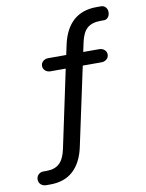

<svg xmlns="http://www.w3.org/2000/svg" viewBox="-97 -782 794 1041"><g transform="rotate(-10 300.0 -262.0)"><path d="M31.1 151.8Q31.1 135.1 42.1 124.2Q53.1 113.4 69 113.4H88Q131.9 113.4 157.7 90Q183.5 66.7 195 12.7L287.9 -425.3L306.1 -414.8H202Q184.9 -414.8 173.2 -425.1Q161.6 -435.4 161.6 -451Q161.6 -466.5 173.2 -476.8Q184.9 -487.1 202 -487.1H317.3L297.9 -472L312.6 -540.7Q330.7 -625.7 379.5 -670Q428.3 -714.3 508.5 -714.3H531.5Q548 -714.3 557.8 -703.4Q567.5 -692.6 567.5 -676.5Q567.5 -659.7 558.4 -648.4Q549.3 -637 535.3 -637H516.6Q469.3 -637 443 -614.4Q416.8 -591.7 405.3 -536.7L391.7 -472L377.7 -487.1H482.5Q499.6 -487.1 511.3 -476.8Q522.9 -466.5 522.9 -451Q522.9 -435.4 511.3 -425.1Q499.6 -414.8 482.5 -414.8H362.9L382 -426.7L287.1 16.7Q269.2 100.7 221.2 145Q173.2 189.3 94.3 189.3H71.5Q54.4 189.3 42.7 178.6Q31.1 168 31.1 151.8Z"/></g></svg>

Font: SN Pro Thin
Style: Regular
Weight: 200
Designer: Tobias Whetton
Foundry: Supernotes
Version: Version 1.003;Glyphs 3.3 (3324)